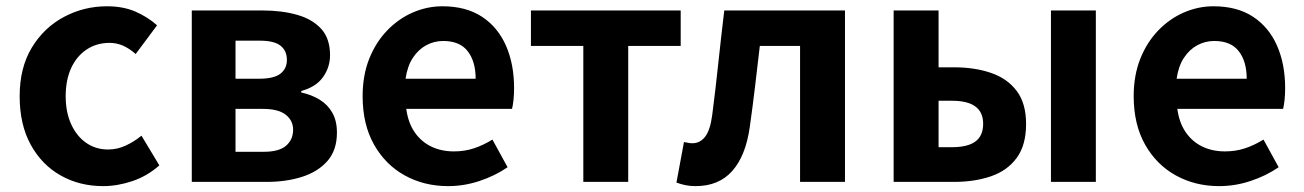

<svg xmlns="http://www.w3.org/2000/svg" viewBox="-20 -594 4259 627"><path d="M316.8 13.8Q239.7 13.8 178 -21.1Q116.3 -55.9 80.2 -121.7Q44.2 -187.5 44.2 -279.9Q44.2 -372.8 83.8 -438.4Q123.4 -503.9 188.8 -538.7Q254.1 -573.5 329.5 -573.5Q382 -573.5 422.1 -556.2Q462.2 -538.8 492.9 -511.4L423.1 -417.6Q402.6 -435.6 381.9 -444.8Q361.2 -454 338.1 -454Q295.4 -454 262.9 -432.3Q230.3 -410.7 212.4 -371.7Q194.5 -332.7 194.5 -279.9Q194.5 -227.4 212.5 -188.2Q230.5 -148.9 261.7 -127.3Q292.9 -105.8 332.7 -105.8Q363.4 -105.8 391 -118.8Q418.7 -131.9 442 -150.9L500.4 -53.9Q460.4 -18.6 411.8 -2.4Q363.2 13.8 316.8 13.8Z M606.3 0V-559.8H837.3Q899.7 -559.8 949.6 -545.8Q999.5 -531.8 1028.7 -500.1Q1057.8 -468.5 1057.8 -413.4Q1057.8 -374.9 1035.1 -342.5Q1012.3 -310.2 963.8 -296.8V-292Q998.1 -284.5 1024.2 -268.3Q1050.4 -252.1 1065.3 -225.8Q1080.3 -199.4 1080.3 -160.9Q1080.3 -103.7 1049.3 -68.3Q1018.2 -33 966.4 -16.5Q914.6 0 850.3 0ZM749.1 -336.9H826.1Q874.9 -336.9 895.9 -353.5Q916.9 -370.1 916.9 -398.1Q916.9 -428.2 896.2 -444.7Q875.5 -461.2 828.3 -461.2H749.1ZM749.1 -98.3H840.9Q891.5 -98.3 914.4 -118.3Q937.2 -138.2 937.2 -170.5Q937.2 -200.1 913.3 -219.2Q889.4 -238.4 838.1 -238.4H749.1Z M1443.4 13.8Q1364.9 13.8 1301.7 -21.2Q1238.5 -56.1 1201.4 -121.9Q1164.2 -187.7 1164.2 -279.9Q1164.2 -348.1 1185.8 -402.2Q1207.4 -456.3 1244.6 -494.8Q1281.8 -533.2 1328.5 -553.4Q1375.3 -573.5 1424.7 -573.5Q1502.1 -573.5 1554 -539.3Q1605.9 -505.1 1632.4 -444.7Q1658.8 -384.4 1658.8 -306.4Q1658.8 -285.9 1656.9 -267.6Q1654.9 -249.4 1652.1 -238.4H1306.7Q1312.9 -192.8 1334.2 -162.1Q1355.4 -131.4 1388.1 -115.5Q1420.8 -99.6 1462.6 -99.6Q1496.6 -99.6 1527 -109.4Q1557.3 -119.3 1588.1 -138.2L1637.6 -47.9Q1596.7 -19.8 1546 -3Q1495.4 13.8 1443.4 13.8ZM1304.4 -336.9H1533.3Q1533.3 -393.2 1507.4 -426.7Q1481.6 -460.2 1427.1 -460.2Q1398 -460.2 1372.2 -446.4Q1346.4 -432.6 1328.4 -405.4Q1310.4 -378.2 1304.4 -336.9Z M1884.9 0V-444.1H1713.8V-559.8H2202.9V-444.1H2031.5V0Z M2251.5 13.8Q2233.3 13.8 2218.6 10.7Q2204 7.7 2189 2.3L2213.6 -130.2Q2220.1 -129.2 2226.7 -127.7Q2233.3 -126.2 2241 -126.2Q2266.2 -126.2 2282.8 -147.7Q2299.4 -169.2 2305.9 -218.9Q2316.9 -303.9 2325.9 -389.5Q2335 -475 2345.2 -559.8H2739.4V0H2592.7V-444.1H2461.3Q2453.7 -377.8 2445.7 -311.5Q2437.8 -245.1 2428.4 -178.6Q2415.2 -85.4 2371.4 -35.8Q2327.5 13.8 2251.5 13.8Z M2898.3 0V-559.8H3045V-374.2H3095.5Q3163 -374.2 3216.4 -355.9Q3269.7 -337.6 3300.2 -297Q3330.8 -256.4 3330.8 -189Q3330.8 -120 3300.2 -78.4Q3269.7 -36.8 3216.4 -18.4Q3163 0 3095.5 0ZM3045 -113.3H3087.7Q3140.1 -113.3 3165.3 -131.9Q3190.6 -150.5 3190.6 -189.8Q3190.6 -227.5 3165.3 -246.2Q3140.1 -265 3087.7 -265H3045ZM3412 0V-559.8H3558.6V0Z M3961.4 13.8Q3882.9 13.8 3819.7 -21.2Q3756.5 -56.1 3719.4 -121.9Q3682.2 -187.7 3682.2 -279.9Q3682.2 -348.1 3703.8 -402.2Q3725.4 -456.3 3762.6 -494.8Q3799.8 -533.2 3846.5 -553.4Q3893.3 -573.5 3942.7 -573.5Q4020.1 -573.5 4072 -539.3Q4123.9 -505.1 4150.4 -444.7Q4176.8 -384.4 4176.8 -306.4Q4176.8 -285.9 4174.9 -267.6Q4172.9 -249.4 4170.1 -238.4H3824.7Q3830.9 -192.8 3852.2 -162.1Q3873.4 -131.4 3906.1 -115.5Q3938.8 -99.6 3980.6 -99.6Q4014.6 -99.6 4045 -109.4Q4075.3 -119.3 4106.1 -138.2L4155.6 -47.9Q4114.7 -19.8 4064 -3Q4013.4 13.8 3961.4 13.8ZM3822.4 -336.9H4051.3Q4051.3 -393.2 4025.4 -426.7Q3999.6 -460.2 3945.1 -460.2Q3916 -460.2 3890.2 -446.4Q3864.4 -432.6 3846.4 -405.4Q3828.4 -378.2 3822.4 -336.9Z"/></svg>

Font: Noto Sans SC Thin
Style: Regular
Weight: 100
Designer: Ryoko NISHIZUKA 西塚涼子 (kana, bopomofo & ideographs); Paul D. Hunt (Latin, Greek & Cyrillic); Sandoll Communications 산돌커뮤니
Foundry: Adobe
Version: Version 2.004-H2;hotconv 1.0.118;makeotfexe 2.5.65603